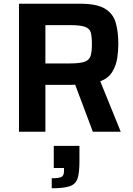

<svg xmlns="http://www.w3.org/2000/svg" viewBox="-20 -708 716 1032"><path d="M82 0V-688H411Q500 -688 544 -661.5Q588 -635 602 -586Q616 -537 616 -470Q616 -435 610 -395Q604 -355 583 -321Q562 -287 519 -271L629 0H479L384 -253Q380 -252 372 -252H224V0ZM224 -367H354Q409 -367 434.5 -376Q460 -385 467 -407.5Q474 -430 474 -470Q474 -511 468 -533Q462 -555 436.5 -564Q411 -573 355 -573H224ZM258 304V250Q297 250 310.5 243Q324 236 324 211V195H269V76H407V159Q407 218 397.5 249.5Q388 281 356 292.5Q324 304 258 304Z"/></svg>

Font: Saira SemiBold
Style: Regular
Weight: 600
Designer: Hector Gatti with collaboration of the Omnibus-Type team
Foundry: Omnibus-Type
Version: Version 1.100; ttfautohint (v1.8.3)